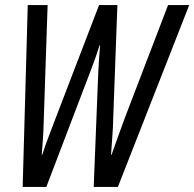

<svg xmlns="http://www.w3.org/2000/svg" viewBox="-20 -734 763 754"><path d="M162 0 337 -459Q356 -508 371 -556H373Q371 -529 369 -502Q367 -475 366 -453L348 0H443L723 -714H640L471 -273Q458 -238 445.5 -203Q433 -168 418 -126H416Q418 -159 421 -195.5Q424 -232 425 -280L441 -714H369L197 -266Q184 -231 170.5 -196Q157 -161 146 -126H144Q146 -152 148.5 -187.5Q151 -223 152 -266L167 -714H89L69 0Z"/></svg>

Font: Noto Sans Display Condensed
Style: Italic
Weight: 400
Width: 3
Designer: Monotype Design team
Foundry: Monotype Imaging Inc.
Version: 1.000